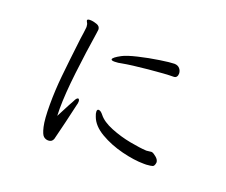

<svg xmlns="http://www.w3.org/2000/svg" viewBox="-114 -874 1229 1046"><g transform="rotate(20 500.0 -350.5)"><path d="M798 -589Q798 -578 792.5 -570.5Q787 -563 776 -563Q730 -563 632.5 -553.5Q535 -544 487 -535Q466 -530 445 -530Q426 -530 426 -537Q426 -548 469 -571Q495 -585 554 -599Q613 -613 673 -622Q733 -631 755 -631H758Q777 -630 787.5 -617.5Q798 -605 798 -589ZM235 -672Q233 -677 230 -682Q227 -687 227 -690V-692Q229 -698 243 -698Q261 -698 282 -690.5Q303 -683 303 -664Q303 -662 300 -641Q282 -527 267 -400Q252 -273 252 -187Q252 -158 253 -146Q254 -149 292 -221L309 -252Q319 -274 328 -274Q331 -274 333.5 -270Q336 -266 336 -259Q336 -248 332 -236Q323 -196 307 -128.5Q291 -61 281 -23Q274 -3 252 -3Q237 -3 225 -13Q213 -23 203.5 -64Q194 -105 194 -190Q194 -272 202.5 -357Q211 -442 228 -584Q234 -622 237 -652V-658Q237 -660 235 -672ZM452 -213Q445 -230 445 -241Q445 -254 454 -254Q466 -254 481 -235Q506 -203 562 -180.5Q618 -158 676.5 -147Q735 -136 772 -134H775Q782 -134 788.5 -135.5Q795 -137 801 -137H805Q815 -135 831.5 -121Q848 -107 848 -92L847 -86Q844 -71 836 -67.5Q828 -64 799 -62H785Q729 -62 657 -80Q585 -98 527 -132Q469 -166 452 -213Z"/></g></svg>

Font: Iansui
Style: Regular
Weight: 400
Designer: But Ko / Fontworks Inc.
Foundry: zi-hi.com / Fontworks Inc.
Version: Version 1.002